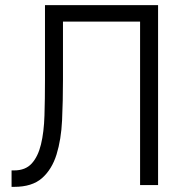

<svg xmlns="http://www.w3.org/2000/svg" viewBox="-20 -720 725 747"><path d="M25 -57H35Q79 -57 103.5 -84Q128 -111 139.5 -158.5Q151 -206 153 -270.5Q155 -335 155 -410V-700H595V0H525V-636H225V-410Q225 -327 221.5 -252Q218 -177 200 -119Q182 -61 143.5 -27Q105 7 35 7H25Z"/></svg>

Font: PT Root UI
Style: Regular
Weight: 400
Designer: Vitaly Kuzmin
Foundry: ParaType Ltd.
Version: Version 2.001G